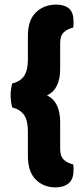

<svg xmlns="http://www.w3.org/2000/svg" viewBox="-20 -682 366 833"><path d="M184 -268Q241 -241 241 -152V-37Q241 -3 257.5 11.5Q274 26 297 31Q299 38 299 44.5Q299 51 299 57Q299 96 277.5 113.5Q256 131 221 131Q169 131 135 97Q101 63 101 -6V-113Q101 -159 84.5 -183Q68 -207 33 -216Q30 -227 28 -240.5Q26 -254 26 -268Q26 -282 28 -295.5Q30 -309 33 -320Q68 -328 84.5 -352.5Q101 -377 101 -422V-526Q101 -595 136 -628.5Q171 -662 224 -662Q259 -662 279 -645.5Q299 -629 299 -588Q299 -582 299 -576Q299 -570 297 -562Q274 -557 257.5 -542.5Q241 -528 241 -494V-383Q241 -295 184 -268Z"/></svg>

Font: Baloo Tammudu 2
Style: Bold
Weight: 700
Designer: Maithili Shingre, Omkar Shende and Ek Type
Foundry: Ek Type
Version: Version 1.640;hotconv 1.0.111;makeotfexe 2.5.65597; ttfautoh